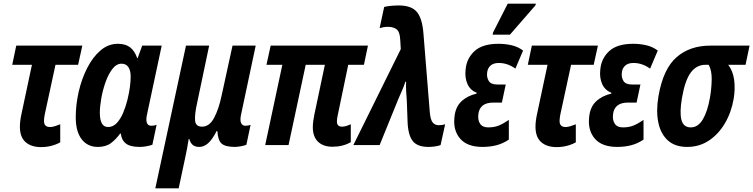

<svg xmlns="http://www.w3.org/2000/svg" viewBox="-20 -795 4127 1052"><path d="M205 11Q151 11 120 -16.5Q89 -44 89 -101Q89 -133 99 -177L155 -440H47L69 -545H431L408 -440H284L225 -167Q221 -146 221 -132Q221 -99 254 -99Q266 -99 280.5 -103.5Q295 -108 310 -114V-15Q262 11 205 11Z M516 10Q460 10 427.5 -32Q395 -74 395 -153Q395 -221 411 -291.5Q427 -362 457.5 -422Q488 -482 530.5 -518.5Q573 -555 626 -555Q668 -555 693 -535.5Q718 -516 732 -476H734L759 -545H866L786 -170Q782 -154 782 -141Q782 -106 809 -106Q825 -106 838 -111L815 -2Q802 3 782 6.5Q762 10 746 10Q694 10 670 -8.5Q646 -27 642 -63H638Q616 -32 588 -11Q560 10 516 10ZM572 -99Q600 -99 620.5 -121.5Q641 -144 655 -177.5Q669 -211 678 -247Q688 -288 692 -320Q696 -352 696 -376Q696 -408 683.5 -427Q671 -446 646 -446Q618 -446 596 -417.5Q574 -389 558.5 -345.5Q543 -302 535 -256.5Q527 -211 527 -178Q527 -99 572 -99Z M831 237 999 -545H1126L1059 -226Q1046 -167 1049 -134Q1052 -101 1087 -101Q1127 -101 1152.5 -148Q1178 -195 1194 -270L1254 -545H1381L1301 -168Q1294 -136 1301 -121Q1308 -106 1324 -106Q1340 -106 1353 -111L1330 -2Q1323 2 1301.5 6Q1280 10 1268 10Q1216 10 1195 -7.5Q1174 -25 1171 -77H1167Q1143 -30 1120 -10Q1097 10 1072 10Q1049 10 1036 -1Q1023 -12 1017 -34H1014Q1011 -12 1005 18.5Q999 49 993 77L959 237Z M1802 9Q1751 9 1722.5 -18.5Q1694 -46 1694 -98Q1694 -114 1696.5 -132.5Q1699 -151 1703 -170L1760 -440H1655L1561 0H1433L1527 -440H1440L1463 -545H1996L1974 -440H1888L1830 -161Q1828 -153 1827 -145Q1826 -137 1826 -129Q1826 -101 1854 -101Q1866 -101 1878.5 -105Q1891 -109 1902 -114V-16Q1858 9 1802 9Z M2327 10Q2266 10 2240.5 -23.5Q2215 -57 2213 -133L2209 -243Q2207 -267 2205.5 -293.5Q2204 -320 2205 -347H2201Q2193 -322 2183.5 -300.5Q2174 -279 2164 -256L2060 0H1916L2176 -526L2173 -576Q2171 -620 2153.5 -634Q2136 -648 2105 -648Q2093 -648 2081.5 -646Q2070 -644 2060 -641L2085 -757Q2114 -764 2157 -765Q2229 -767 2261 -733Q2293 -699 2300 -613L2335 -179Q2339 -137 2351.5 -123Q2364 -109 2384 -109Q2403 -109 2419 -114L2394 0Q2365 10 2327 10Z M2624 10Q2540 10 2501 -35.5Q2462 -81 2470 -153Q2475 -208 2507.5 -239Q2540 -270 2591 -282L2592 -287Q2557 -300 2541.5 -334.5Q2526 -369 2531 -413Q2536 -474 2579.5 -514.5Q2623 -555 2711 -555Q2749 -555 2783.5 -547Q2818 -539 2846 -518L2804 -419Q2761 -450 2713 -450Q2683 -450 2667 -435Q2651 -420 2649 -396Q2646 -371 2658 -351.5Q2670 -332 2704 -332H2751L2730 -233H2684Q2644 -233 2624 -216Q2604 -199 2601 -169Q2597 -137 2610.5 -117Q2624 -97 2655 -97Q2689 -97 2714 -107.5Q2739 -118 2768 -138V-30Q2735 -8 2699.5 1Q2664 10 2624 10ZM2679 -605 2682 -618 2762 -775H2916L2914 -766L2774 -605Z M3030 11Q2976 11 2945 -16.5Q2914 -44 2914 -101Q2914 -133 2924 -177L2980 -440H2872L2894 -545H3256L3233 -440H3109L3050 -167Q3046 -146 3046 -132Q3046 -99 3079 -99Q3091 -99 3105.5 -103.5Q3120 -108 3135 -114V-15Q3087 11 3030 11Z M3362 10Q3278 10 3239 -35.5Q3200 -81 3208 -153Q3213 -208 3245.5 -239Q3278 -270 3329 -282L3330 -287Q3295 -300 3279.5 -334.5Q3264 -369 3269 -413Q3274 -474 3317.5 -514.5Q3361 -555 3449 -555Q3487 -555 3521.5 -547Q3556 -539 3584 -518L3542 -419Q3499 -450 3451 -450Q3421 -450 3405 -435Q3389 -420 3387 -396Q3384 -371 3396 -351.5Q3408 -332 3442 -332H3489L3468 -233H3422Q3382 -233 3362 -216Q3342 -199 3339 -169Q3335 -137 3348.5 -117Q3362 -97 3393 -97Q3427 -97 3452 -107.5Q3477 -118 3506 -138V-30Q3473 -8 3437.5 1Q3402 10 3362 10Z M3745 10Q3679 10 3639.5 -25.5Q3600 -61 3587 -124Q3574 -187 3588 -269Q3614 -418 3687 -481.5Q3760 -545 3871 -545H4087L4065 -440H3970Q3996 -406 4002.5 -357.5Q4009 -309 4000 -254Q3987 -179 3952 -119.5Q3917 -60 3864.5 -25Q3812 10 3745 10ZM3765 -97Q3805 -97 3831 -141Q3857 -185 3870 -260Q3879 -312 3879.5 -361Q3880 -410 3863 -440H3846Q3796 -440 3764.5 -397Q3733 -354 3717 -260Q3703 -181 3713.5 -139Q3724 -97 3765 -97Z"/></svg>

Font: Noto Sans Condensed
Style: Bold Italic
Weight: 700
Width: 3
Italic angle: -12°
Designer: Monotype Design Team
Foundry: Monotype Imaging Inc.
Version: Version 2.013; ttfautohint (v1.8.4.7-5d5b)